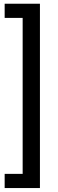

<svg xmlns="http://www.w3.org/2000/svg" viewBox="-20 -832 305 1005"><path d="M4.4 -812.5H189V152.3H4.4V78.1H98.6V-738.3H4.4Z"/></svg>

Font: RobotoInd
Style: Regular
Weight: 400
Designer: Google
Version: Version 2.001101; 2014